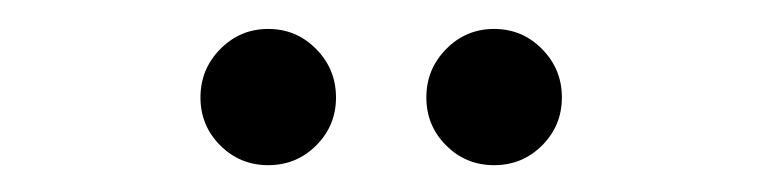

<svg xmlns="http://www.w3.org/2000/svg" viewBox="-20 -962 540 136"><path d="M330 -845Q310 -845 296 -859Q282 -873 282 -893Q282 -913 296 -927.2Q310 -941.5 330 -941.5Q350 -941.5 364 -927.2Q378 -913 378 -893Q378 -873 364 -859Q350 -845 330 -845ZM170 -845Q150 -845 136 -859Q122 -873 122 -893Q122 -913 136 -927.2Q150 -941.5 170 -941.5Q190 -941.5 204 -927.2Q218 -913 218 -893Q218 -873 204 -859Q190 -845 170 -845Z"/></svg>

Font: Besley* Narrow
Style: Regular
Weight: 400
Width: 4
Designer: Owen Earl
Foundry: indestructible type*
Version: Version 3.000; ttfautohint (v1.8.3)